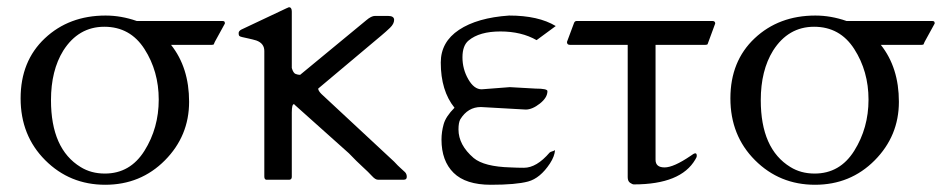

<svg xmlns="http://www.w3.org/2000/svg" viewBox="-20 -497 2617 531"><path d="M453 -373Q503 -310 503 -215.5Q503 -121 436 -53.5Q369 14 271 14Q173 14 105 -54Q37 -122 37 -225Q37 -328 104 -391Q171 -454 272 -454Q315 -454 358 -439H594Q599 -439 600.5 -437.5Q602 -436 602 -432L574 -381Q572 -377 571.5 -375Q571 -373 566 -373ZM155 -357Q121 -302 121 -220Q121 -85 203 -35Q232 -17 270 -17Q340 -17 379.5 -80Q419 -143 419 -221.5Q419 -300 379.5 -361.5Q340 -423 268.5 -423Q197 -423 155 -357Z M793 -209Q787 -209 787 -186V-8Q787 -1 781 0H716Q711 -1 711 -9V-356Q711 -377 689 -385Q679 -388 667.5 -390.5Q656 -393 649.5 -394.5Q643 -396 641.5 -398Q640 -400 640 -405.5Q640 -411 647 -415L772 -474Q778 -477 779 -477Q787 -477 787 -465V-309Q791 -295 797.5 -292.5Q804 -290 810 -290L993 -441Q1007 -453 1017 -453H1053Q1070 -453 1070 -442Q1070 -431 1058.5 -420Q1047 -409 1035 -399L860 -252Q860 -246 869 -237L1070 -50Q1081 -38 1088 -32Q1095 -26 1100 -21Q1105 -16 1105 -8Q1105 0 1097 0H1025Q1018 0 1008.5 -10.5Q999 -21 983 -35.5Q967 -50 945 -73L794 -208Q794 -209 794 -209Z M1237 -199Q1199 -246 1199 -324Q1199 -381 1249.5 -414.5Q1300 -448 1388 -454Q1469 -454 1517 -425L1464 -386Q1422 -410 1364 -410Q1306 -410 1276 -385Q1259 -371 1259 -338.5Q1259 -306 1275 -278Q1291 -250 1312 -250L1390 -256L1461 -252Q1494 -252 1494 -245Q1494 -227 1473 -210.5Q1452 -194 1434 -194L1310 -201Q1274 -201 1253 -167Q1248 -158 1248 -139Q1248 -96 1290 -60Q1319 -36 1392 -34Q1411 -33 1429 -33Q1464 -33 1500 -75Q1502 -77 1507.5 -78.5Q1513 -80 1515 -82Q1514 -65 1501 -45Q1474 -4 1440.5 5Q1407 14 1337.5 14Q1268 14 1234.5 -19Q1201 -52 1201 -111Q1201 -132 1207 -153.5Q1213 -175 1237 -199Z M1890 -66Q1899 -73 1903 -73Q1907 -73 1907 -66Q1907 -62 1903 -56Q1863 13 1733 13Q1729 13 1722.5 8.5Q1716 4 1716 -7V-373H1556Q1548 -373 1548 -381L1567 -432Q1569 -439 1575 -439H1950Q1958 -439 1958 -432L1937 -375Q1936 -373 1931 -373H1793V-55Q1793 -34 1818 -34Q1843 -34 1890 -66Z M2416 -373Q2466 -310 2466 -215.5Q2466 -121 2399 -53.5Q2332 14 2234 14Q2136 14 2068 -54Q2000 -122 2000 -225Q2000 -328 2067 -391Q2134 -454 2235 -454Q2278 -454 2321 -439H2557Q2562 -439 2563.5 -437.5Q2565 -436 2565 -432L2537 -381Q2535 -377 2534.5 -375Q2534 -373 2529 -373ZM2118 -357Q2084 -302 2084 -220Q2084 -85 2166 -35Q2195 -17 2233 -17Q2303 -17 2342.5 -80Q2382 -143 2382 -221.5Q2382 -300 2342.5 -361.5Q2303 -423 2231.5 -423Q2160 -423 2118 -357Z"/></svg>

Font: Cardo
Style: Regular
Weight: 400
Designer: David J. Perry
Foundry: David J. Perry
Version: Version 1.0451